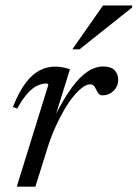

<svg xmlns="http://www.w3.org/2000/svg" viewBox="-20 -702 517 722"><path d="M162 -383.5Q161 -385.5 159.2 -386.8Q157.5 -388 154 -388Q137.5 -388 120.2 -380Q103 -372 84.2 -351.5Q65.5 -331 44.5 -293.5L28.5 -300Q52 -358.5 77.2 -391.2Q102.5 -424 130.2 -437.8Q158 -451.5 186.5 -451.5Q196.5 -451.5 206 -450.2Q215.5 -449 224.5 -447Q233.5 -445 243 -441.5L187.5 -263H185Q219.5 -331 250 -372.5Q280.5 -414 309.5 -433Q338.5 -452 368 -452Q397 -452 410.8 -438Q424.5 -424 424.5 -402Q424.5 -385 416 -371.5Q407.5 -358 394 -350.8Q380.5 -343.5 364.5 -343.5Q357.5 -343.5 352.5 -348Q347.5 -352.5 342.5 -363.5Q337.5 -375 332 -380Q326.5 -385 319 -385Q306 -385 289.8 -373Q273.5 -361 255.8 -339.2Q238 -317.5 220.5 -287.2Q203 -257 186.8 -220.8Q170.5 -184.5 158 -143.5L113 0H43ZM252 -516.5 367.5 -681.5H477V-674L279 -516.5Z"/></svg>

Font: Newsreader 28pt
Style: Italic
Weight: 400
Italic angle: -17°
Version: Version 1.003